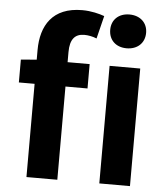

<svg xmlns="http://www.w3.org/2000/svg" viewBox="-56 -862 788 911"><g transform="rotate(5 338.0 -406.0)"><path d="M104 0H251V-444H356V-560H251V-608C251 -670 275 -696 319 -696C337 -696 359 -692 378 -684L405 -793C380 -802 342 -812 299 -812C158 -812 104 -722 104 -605V-559L29 -553V-444H104ZM451 0H597V-560H451ZM524 -650C575 -650 610 -682 610 -731C610 -779 575 -811 524 -811C473 -811 439 -779 439 -731C439 -682 473 -650 524 -650Z"/></g></svg>

Font: Noto Sans HK
Style: Bold
Weight: 700
Designer: Ryoko NISHIZUKA 西塚涼子 (kana, bopomofo & ideographs); Paul D. Hunt (Latin, Greek & Cyrillic); Sandoll Communications 산돌커뮤니
Foundry: Adobe
Version: Version 2.002;hotconv 1.0.116;makeotfexe 2.5.65601